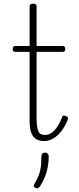

<svg xmlns="http://www.w3.org/2000/svg" viewBox="-20 -750 428 1044"><path d="M219 17Q194 17 176.5 6.5Q159 -4 150 -28Q141 -52 141 -93V-468H64Q56 -468 52.5 -472Q49 -476 49 -483Q49 -491 52.5 -495.5Q56 -500 64 -500H141V-715Q141 -723 146 -726.5Q151 -730 160 -730Q170 -730 174.5 -726.5Q179 -723 179 -715V-500H320Q328 -500 331.5 -495.5Q335 -491 335 -483Q335 -476 331.5 -472Q328 -468 320 -468H179V-106Q179 -61 187.5 -38.5Q196 -16 224 -16Q252 -16 275.5 -40.5Q299 -65 318 -113Q320 -121 326 -121.5Q332 -122 339 -119Q347 -116 349 -111Q351 -106 349 -101Q335 -65 315 -38.5Q295 -12 270.5 2.5Q246 17 219 17ZM174 272Q164 268 163.5 262.5Q163 257 170 245Q183 222 190.5 203.5Q198 185 201.5 161.5Q205 138 205 101Q205 93 209 86.5Q213 80 224 80Q235 80 240 86.5Q245 93 245 101Q245 129 240 157Q235 185 224.5 211Q214 237 199 261Q194 268 188.5 272Q183 276 174 272Z"/></svg>

Font: Playwrite FR Moderne Thin
Style: Regular
Weight: 250
Version: Version 1.002